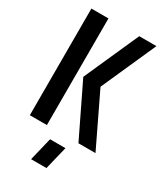

<svg xmlns="http://www.w3.org/2000/svg" viewBox="-218 -771 915 1066"><g transform="rotate(30 239.0 -238.0)"><path d="M168 208 204.1 59.6H302.7L266.6 208ZM40 0V-683.6H149.4V0ZM190.4 -333 346.7 -683.6H457L300.8 -333L460.9 0H351.6Z"/></g></svg>

Font: Post No Bills Jaffna
Style: Bold
Weight: 700
Designer: Kosala Senevirathne, Siva Puranthara, Lasantha Premarathna, Tharique Azeez
Foundry: Mooniak
Version: Version 1.220 ; ttfautohint (v1.6)